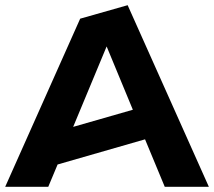

<svg xmlns="http://www.w3.org/2000/svg" viewBox="-29 -720 825 740"><path d="M157 0 193 -86 530 -183 606 0H776L463 -700L280 -648L-9 0ZM382 -541 483 -297 253 -231Z"/></svg>

Font: Talent SemiBold
Style: Bold
Weight: 700
Designer: Mike Powis
Version: Version 1.001;hotconv 1.0.109;makeotfexe 2.5.65596